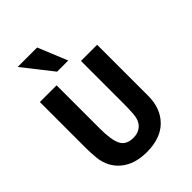

<svg xmlns="http://www.w3.org/2000/svg" viewBox="-273 -1090 1242 1242"><g transform="rotate(-45 347.5 -469.5)"><path d="M587 -231Q587 -116 518.5 -47.5Q450 21 324 21Q214 21 146.5 -34Q79 -89 68 -183Q63 -235 63 -279V-698H216V-302Q216 -197 239.5 -151.5Q263 -106 328 -106Q374 -106 403 -133.5Q432 -161 436 -216Q439 -256 439 -303V-698H587ZM383 -758H281L122 -960H300Z"/></g></svg>

Font: Repo
Style: Bold
Weight: 700
Designer: Stefan Peev
Foundry: Context Ltd
Version: Version 001.000